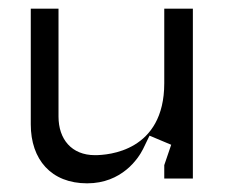

<svg xmlns="http://www.w3.org/2000/svg" viewBox="-20 -437 522 443"><path d="M51 -150C51 -69 98 -14 181 -14C261 -14 299 -71 310 -93L325 -124L375 -103L359 -56V-25H425V-417H359V-245C359 -88 230 -79 199 -79C145 -79 115 -116 115 -168V-417H51Z"/></svg>

Font: Charger Static
Style: Regular
Weight: 1000
Designer: Jasper
Foundry: KineticPlasma Fonts/Cannot Into Space Fonts
Version: Version 1.1